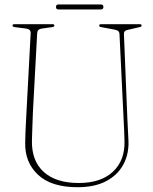

<svg xmlns="http://www.w3.org/2000/svg" viewBox="-20 -806 671 842"><path d="M522 -284 504 -657.5Q503.5 -665 499.2 -669.2Q495 -673.5 483 -676L424.5 -687Q415 -688 415 -694Q415 -700 423.5 -700H592.5Q601 -700 601 -694Q601 -688 589.5 -686.5L540 -675Q522.5 -672 523.5 -656.5L538.5 -286.5Q539.5 -261 541 -236.2Q542.5 -211.5 543.5 -185.5Q545 -128 520 -82.8Q495 -37.5 444.8 -11.2Q394.5 15 320 15Q204.5 15 146.5 -39.8Q88.5 -94.5 90.5 -180Q90.5 -196 91.5 -220.5Q92.5 -245 93.8 -270.2Q95 -295.5 96 -313L114.5 -660Q115.5 -677.5 96 -680.5L45 -687Q35 -688.5 35 -694Q35 -700 43.5 -700H210Q218.5 -700 218.5 -694Q218.5 -688.5 208.5 -687L161.5 -680.5Q143.5 -677.5 143 -660L124.5 -317.5Q122.5 -278 121.8 -246Q121 -214 120 -189Q118.5 -100 172 -51.8Q225.5 -3.5 325.5 -3.5Q422.5 -3.5 475.5 -53.2Q528.5 -103 526 -188.5Q525.5 -217 524.2 -240.8Q523 -264.5 522 -284ZM225.5 -775.5Q225.5 -786.5 236.5 -786.5H422Q433.5 -786.5 433.5 -775.5Q433.5 -764.5 422 -764.5H236.5Q225.5 -764.5 225.5 -775.5Z"/></svg>

Font: Fraunces 144pt S050 Thin
Style: Regular
Weight: 100
Version: Version 1.000; ttfautohint (v1.8.3)